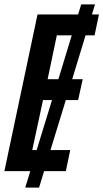

<svg xmlns="http://www.w3.org/2000/svg" viewBox="-21 -780 471 875"><path d="M-1 0 150 -714H335L349 -760H412L398 -714H430L410 -619H369L308 -419H356L335 -324H279L209 -96H299L279 0H180L157 75H94L117 0ZM196 -419H245L306 -619H238ZM126 -96H146L216 -324H175Z"/></svg>

Font: Noto Sans ExtraCondensed SemiBold
Style: Italic
Weight: 600
Width: 2
Italic angle: -12°
Designer: Monotype Design Team
Foundry: Monotype Imaging Inc.
Version: Version 2.013; ttfautohint (v1.8.4.7-5d5b)